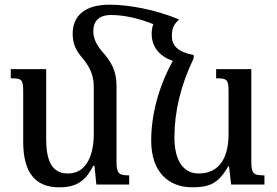

<svg xmlns="http://www.w3.org/2000/svg" viewBox="-20 -787 1183 819"><path d="M953 -77H957L966 0H1108V-39C1061 -39 1052 -46 1052 -98V-492H902V-453C950 -453 955 -447 955 -394V-216C955 -131 927 -47 828 -47C757 -47 724 -109 724 -201C724 -311 751 -424 806 -538V-552C738 -566 713 -592 713 -634C713 -665 721 -683 744 -704C646 -745 532 -767 447 -767C341 -767 290 -719 290 -643C290 -599 305 -569 333 -538C361 -503 380 -469 380 -417V-216C380 -127 350 -47 270 -47C198 -47 177 -106 177 -196V-492H26V-453C75 -453 79 -447 79 -392V-182C79 -48 133 12 232 12C304 12 343 -12 378 -80H383L391 0H531V-39C487 -39 477 -46 477 -98V-421C477 -481 458 -521 414 -569C391 -597 378 -624 378 -654C378 -695 400 -723 454 -723C507 -723 568 -710 634 -684C629 -671 627 -657 627 -643C627 -586 661 -547 717 -527C654 -412 625 -294 625 -187C625 -52 700 12 800 12C870 12 911 -2 953 -77Z"/></svg>

Font: Noto Serif Armenian
Style: Regular
Weight: 400
Designer: Monotype Design Team
Foundry: Monotype Imaging Inc.
Version: Version 1.901